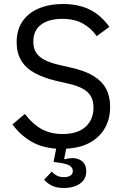

<svg xmlns="http://www.w3.org/2000/svg" viewBox="-20 -730 621 957"><path d="M290 -636Q223 -636 184.5 -607Q146 -578 146 -522Q146 -489 160.5 -467Q175 -445 204 -430.5Q233 -416 277 -406L334 -393Q402 -378 445 -352Q488 -326 508.5 -288Q529 -250 529 -198Q529 -107 471 -50.5Q413 6 310 11L300 61L303 64Q313 61 323 59.5Q333 58 342 58Q371 58 390.5 75Q410 92 410 124Q410 152 394.5 170.5Q379 189 354 198Q329 207 299 207Q259 207 235 193.5Q211 180 200 166L238 125Q247 136 262 144.5Q277 153 299 153Q318 153 330.5 145.5Q343 138 343 122Q343 108 330 97.5Q317 87 275 81L247 77L260 11Q187 6 133.5 -26Q80 -58 42 -110L104 -162Q141 -113 186 -87.5Q231 -62 292 -62Q367 -62 406.5 -98Q446 -134 446 -194Q446 -227 433 -250Q420 -273 391.5 -288.5Q363 -304 317 -314L260 -327Q197 -342 153 -366Q109 -390 86 -428Q63 -466 63 -519Q63 -581 92 -623.5Q121 -666 173.5 -688Q226 -710 294 -710Q373 -710 429.5 -681Q486 -652 525 -596L462 -550Q434 -590 392.5 -613Q351 -636 290 -636Z"/></svg>

Font: IBM Plex Sans Var
Style: Regular
Weight: 400
Designer: Mike Abbink, Paul van der Laan, Pieter van Rosmalen
Foundry: Bold Monday
Version: Version 3.000